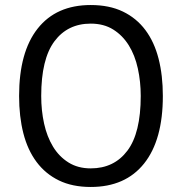

<svg xmlns="http://www.w3.org/2000/svg" viewBox="-20 -732 724 764"><path d="M56 -350Q56 -525 130 -618.5Q204 -712 341 -712Q415 -712 469 -686Q523 -660 558.5 -612.5Q594 -565 611 -498.5Q628 -432 628 -350Q628 -175 553.5 -81.5Q479 12 341 12Q268 12 214.5 -14Q161 -40 125.5 -87.5Q90 -135 73 -201.5Q56 -268 56 -350ZM144 -350Q144 -292 155.5 -240Q167 -188 191 -148.5Q215 -109 252.5 -85.5Q290 -62 341 -62Q434 -62 487 -132.5Q540 -203 540 -350Q540 -407 528.5 -459.5Q517 -512 492.5 -551.5Q468 -591 430.5 -614.5Q393 -638 341 -638Q249 -638 196.5 -567.5Q144 -497 144 -350Z"/></svg>

Font: PTSans
Style: Regular
Weight: 400
Designer: A.Korolkova, O.Umpeleva, V.Yefimov
Foundry: ParaType Ltd
Version: Version 2.003W OFL